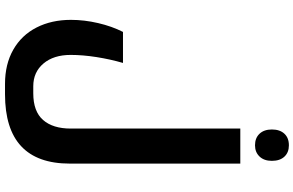

<svg xmlns="http://www.w3.org/2000/svg" viewBox="-236 -770 1247 816"><g transform="rotate(90 388.0 -362.5)"><path d="M336.9 240.2Q253.4 240.2 191.7 205.1Q129.9 169.9 97.4 106.2Q64.9 42.5 64.9 -40Q64.9 -96.7 78.6 -155.5Q92.3 -214.4 116.2 -261.2H248Q232.4 -207.5 223.1 -148.7Q213.9 -89.8 213.9 -39.1Q213.9 33.7 250.5 76.9Q287.1 120.1 347.2 120.1H377Q454.1 120.1 490.5 78.4Q526.9 36.6 526.9 -39.1V-759.8H675.8V-35.2Q675.8 240.2 380.9 240.2ZM598.1 -822.3Q566.9 -822.3 548.8 -841.6Q530.8 -860.8 530.8 -894Q530.8 -927.7 548.6 -947Q566.4 -966.3 598.1 -966.3Q628.4 -966.3 646.2 -947.3Q664.1 -928.2 664.1 -894Q664.1 -860.8 645.8 -841.6Q627.4 -822.3 598.1 -822.3Z"/></g></svg>

Font: Droid Arabic Kufi
Style: Bold
Weight: 700
Designer: Pascal Zoghbi
Foundry: Irfont.ir
Version: Version 1.00 February 28, 2013, initial release